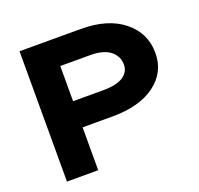

<svg xmlns="http://www.w3.org/2000/svg" viewBox="-124 -847 1021 984"><g transform="rotate(-20 386.5 -355.5)"><path d="M79.1 0V-710.9H412.6Q560.1 -710.9 645.3 -642.3Q730.5 -573.7 730.5 -464.8Q730.5 -360.4 645.8 -297.1Q561 -233.9 412.6 -233.9H249.5V0ZM249.5 -376.5H412.6Q486.8 -376.5 522.7 -400.1Q558.6 -423.8 558.6 -463.9Q558.6 -509.3 522.2 -538.8Q485.8 -568.4 412.6 -568.4H249.5Z"/></g></svg>

Font: Bert Sans Black
Style: Regular
Weight: 900
Designer: Christian Robertson, Adam Twardoch, & Cristiano Sobral
Foundry: Google
Version: Version 12.135;January 10, 2020;FontCreator 12.0.0.2547 64-b